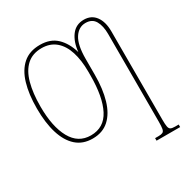

<svg xmlns="http://www.w3.org/2000/svg" viewBox="-212 -898 1265 1311"><g transform="rotate(-30 420.5 -242.5)"><path d="M646 240V220H674Q695 220 706 214.5Q717 209 720.5 191Q724 173 724 136V-556Q724 -620 701.5 -659.5Q679 -699 627 -699Q573 -699 539.5 -647.5Q506 -596 506 -486V-361Q506 -249 481.5 -165.5Q457 -82 406.5 -36Q356 10 277 10Q200 10 149.5 -35Q99 -80 73.5 -162.5Q48 -245 48 -359Q48 -471 72.5 -553Q97 -635 148.5 -680Q200 -725 282 -725Q364 -725 413 -678.5Q462 -632 486 -551Q493 -627 529 -675.5Q565 -724 628 -724Q687 -724 719.5 -680Q752 -636 752 -561V136Q752 173 755.5 191Q759 209 770 214.5Q781 220 804 220H832V240ZM277 -15Q381 -15 429.5 -108.5Q478 -202 478 -372V-402Q478 -492 456.5 -559Q435 -626 391 -663Q347 -700 281 -700Q209 -700 163.5 -658.5Q118 -617 97 -540Q76 -463 76 -358Q76 -199 127 -107Q178 -15 277 -15Z"/></g></svg>

Font: Noto Serif Condensed Thin
Style: Regular
Weight: 100
Width: 3
Designer: Monotype Design Team
Foundry: Monotype Imaging Inc.
Version: Version 2.013; ttfautohint (v1.8.4.7-5d5b)